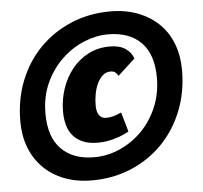

<svg xmlns="http://www.w3.org/2000/svg" viewBox="-51 -746 859 814"><g transform="rotate(-5 378.5 -339.5)"><path d="M27 -261Q27 -355 58.5 -434Q90 -513 146.5 -570.5Q203 -628 280 -660.5Q357 -693 447 -693Q513 -693 565.5 -672.5Q618 -652 654.5 -616Q691 -580 710 -529.5Q729 -479 729 -419Q729 -326 697.5 -246.5Q666 -167 609.5 -109Q553 -51 476 -18.5Q399 14 309 14Q243 14 190.5 -6.5Q138 -27 101.5 -64Q65 -101 46 -151Q27 -201 27 -261ZM429 -597Q379 -597 327.5 -576Q276 -555 233 -514.5Q190 -474 163 -416Q136 -358 136 -285Q136 -185 186.5 -134Q237 -83 326 -83Q383 -83 436 -106.5Q489 -130 530 -171.5Q571 -213 595.5 -270.5Q620 -328 620 -396Q620 -495 570 -546Q520 -597 429 -597ZM480 -179Q474 -176 462 -170Q450 -164 432.5 -158Q415 -152 393.5 -147.5Q372 -143 348 -143Q310 -143 284 -154Q258 -165 241.5 -184.5Q225 -204 218 -230.5Q211 -257 211 -287Q211 -337 226.5 -383.5Q242 -430 270.5 -466Q299 -502 340 -523.5Q381 -545 432 -545Q474 -545 499 -528Q524 -511 532 -485L459 -418Q453 -428 446 -433.5Q439 -439 426 -439Q407 -439 393 -426.5Q379 -414 369.5 -394Q360 -374 355.5 -349.5Q351 -325 351 -301Q351 -275 361 -260Q371 -245 392 -245Q409 -245 423.5 -249.5Q438 -254 456 -262Z"/></g></svg>

Font: Amaranth
Style: Bold Italic
Weight: 700
Italic angle: -12°
Designer: Gesine Todt
Foundry: Gesine Todt
Version: Version 1.001